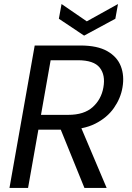

<svg xmlns="http://www.w3.org/2000/svg" viewBox="-20 -920 648 940"><path d="M486.1 -491.6Q497.1 -552.5 468.2 -588.8Q439.4 -625.1 361.2 -625.1H227.9L180.7 -357.7H314.5Q391.6 -357.7 433.7 -395.6Q475.9 -433.5 486.1 -491.6ZM149.9 -697.2H374.3Q456.5 -697.2 505.2 -669.6Q553.8 -641.9 571.7 -595.5Q589.6 -549.1 579.6 -491.6Q570.9 -439.2 537.9 -391.7Q504.9 -344.2 446.6 -314.6Q388.3 -285.1 301.7 -285.1H167.9L117.4 0H26.4ZM265.4 -315H368.7L502.1 0H393.3ZM404.9 -815.5 557.7 -900.3 544.7 -828.2 391.8 -745.6 268.2 -828.2 281.3 -900.3Z"/></svg>

Font: Poppins Variable
Style: Italic
Weight: 100
Italic angle: -10°
Designer: Jonny Pinhorn
Foundry: Indian Type Foundry
Version: Version 6.000